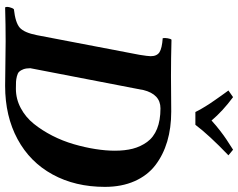

<svg xmlns="http://www.w3.org/2000/svg" viewBox="-110 -817 929 749"><g transform="rotate(90 354.5 -442.5)"><path d="M331.1 -537.1V-536.1L246.1 -96.2Q246.1 -80.1 250.2 -69.1Q254.4 -58.1 260 -52.5Q265.6 -46.9 277.6 -43.9Q289.6 -41 298.8 -40.5Q308.1 -40 326.2 -40Q366.2 -40 401.9 -59.1Q437.5 -78.1 463.1 -110.1Q488.8 -142.1 509.3 -182.1Q529.8 -222.2 542.5 -265.9Q555.2 -309.6 561.5 -350.3Q567.9 -391.1 567.9 -425.8Q567.9 -465.3 560.1 -495.8Q552.2 -526.4 533.9 -551.8Q515.6 -577.1 482.7 -590.6Q449.7 -604 402.8 -604Q347.7 -604 331.1 -537.1ZM276.9 -645Q301.3 -645 345.9 -645.5Q390.6 -646 415 -646Q479 -646 531.7 -630.4Q584.5 -614.7 624.5 -584Q664.6 -553.2 686.8 -502.9Q709 -452.6 709 -387.2Q709 -271.5 660.6 -183.1Q612.3 -94.7 522.7 -46.4Q433.1 2 314.9 2Q296.9 2 229 1Q161.1 0 140.1 0Q79.1 0 8.8 2Q5.4 -3.4 8.3 -15.4Q11.2 -27.3 16.1 -32.2Q68.8 -38.1 88.1 -55.2Q107.4 -72.3 117.2 -122.1L193.8 -522Q199.2 -555.2 199.2 -565.9Q199.2 -589.8 184.1 -599.9Q168.9 -609.9 128.9 -612.8Q127.4 -621.1 129.4 -632.3Q131.3 -643.6 134.8 -647Q205.1 -645 276.9 -645ZM466.8 -740.2H417Q412.1 -750 407 -759.3Q401.9 -768.6 395 -779.5Q388.2 -790.5 383.8 -797.1Q379.4 -803.7 370.4 -816.7Q361.3 -829.6 358.6 -833.5Q356 -837.4 345.2 -852.3Q334.5 -867.2 333 -869.1L358.9 -887.2Q413.6 -846.7 450.2 -803.2Q468.8 -820.3 489 -835.9Q509.3 -851.6 523.2 -860.8Q537.1 -870.1 564 -887.2L585.9 -869.1Q507.3 -793.9 466.8 -740.2Z"/></g></svg>

Font: Common Serif
Style: Bold Italic
Weight: 700
Italic angle: -12°
Designer: Philipp H. Poll, Khaled Hosny
Foundry: Stefan Peev, Context Ltd.
Version: Version 1.026